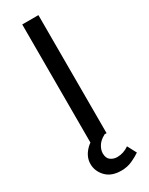

<svg xmlns="http://www.w3.org/2000/svg" viewBox="-234 -741 763 986"><g transform="rotate(-30 148.0 -247.5)"><path d="M100 0V-700H196V0ZM166 205Q108 205 76.5 172Q45 139 45 96Q45 56 75.5 22Q106 -12 167 -32L183 1Q154 16 140.5 38Q127 60 127 80Q127 109 144 121.5Q161 134 183 134Q220 134 253 111L281 164Q261 178 231.5 191.5Q202 205 166 205Z"/></g></svg>

Font: Orienta
Style: Regular
Weight: 400
Designer: Eduardo Rodriguez Tunni
Foundry: Eduardo Rodriguez Tunni
Version: Version 1.002; ttfautohint (v1.8.4.7-5d5b);gftools[0.9.23]